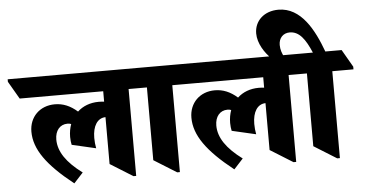

<svg xmlns="http://www.w3.org/2000/svg" viewBox="-130 -1007 2163 1138"><g transform="rotate(-5 951.5 -438.0)"><path d="M268 22 323 -38C230 -107 184 -174 184 -246C184 -299 213 -334 258 -334C266 -334 273 -333 280 -330C272 -308 267 -282 267 -254C267 -237 269 -220 272 -207L415 -174C411 -194 409 -215 409 -236C409 -307 438 -352 486 -353V-74L621 10H637V-507H763V-523L702 -627H-72V-612L-11 -507H486V-445C476 -446 465 -447 454 -447C403 -447 359 -430 327 -400C285 -437 242 -455 193 -455C104 -455 41 -393 41 -305C41 -201 111 -102 268 22Z M881 10H897V-507H1023V-523L963 -627H619V-612L680 -507H746V-74Z M1220 22 1275 -38C1182 -107 1136 -174 1136 -246C1136 -299 1165 -334 1210 -334C1218 -334 1225 -333 1232 -330C1224 -308 1219 -282 1219 -254C1219 -237 1221 -220 1224 -207L1367 -174C1363 -194 1361 -215 1361 -236C1361 -307 1390 -352 1438 -353V-74L1573 10H1589V-507H1715V-523L1654 -627H880V-612L941 -507H1438V-445C1428 -446 1417 -447 1406 -447C1355 -447 1311 -430 1279 -400C1237 -437 1194 -455 1145 -455C1056 -455 993 -393 993 -305C993 -201 1063 -102 1220 22Z M1833 10H1849V-507H1975V-523L1915 -627H1818C1770 -758 1697 -898 1562 -898C1477 -898 1419 -844 1419 -769C1419 -710 1458 -650 1498 -613H1571V-612L1632 -507H1698V-74ZM1552 -689C1552 -730 1578 -758 1617 -758C1674 -758 1709 -709 1744 -627H1571V-619C1561 -637 1552 -661 1552 -689Z"/></g></svg>

Font: Noto Serif Devanagari SemiCondensed Black
Style: Regular
Weight: 900
Width: 4
Designer: Universal Thirst, Indian Type Foundry and the Monotype Design Team
Foundry: Monotype Imaging Inc.
Version: Version 2.004